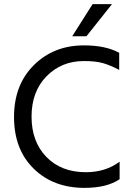

<svg xmlns="http://www.w3.org/2000/svg" viewBox="-20 -903 642 931"><path d="M399 -727H330L429 -883H523ZM390 8Q238 8 143 -85.5Q48 -179 48 -335.5Q48 -492 144.5 -587.5Q241 -683 387 -683Q492 -683 558 -647V-564Q514 -587 479 -597Q444 -607 387 -607Q278 -607 205.5 -533Q133 -459 133 -337.5Q133 -216 205 -142Q277 -68 396 -68Q492 -68 560 -119V-34Q498 8 390 8Z"/></svg>

Font: Hind Colombo
Style: Regular
Weight: 400
Designer: Jyotish Sonowal, Aditi Pimprikar
Foundry: Indian Type Foundry
Version: Version 1.000;PS 1.0;hotconv 1.0.86;makeotf.lib2.5.63406; tt